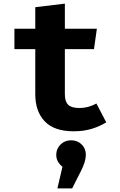

<svg xmlns="http://www.w3.org/2000/svg" viewBox="-20 -702 655 1052"><path d="M562.1 -31.8Q530.3 -11.3 485.1 3.1Q440 17.4 383.6 17.4Q276.9 17.4 225.1 -37.2Q173.3 -91.8 173.3 -185.6V-432.8H59V-544.6H173.3V-662.6L335.4 -682.1V-544.6H510.8L494.9 -432.8H335.4V-185.6Q335.4 -145.1 353.8 -127.7Q372.3 -110.3 412.8 -110.3Q441.5 -110.3 465.4 -117.2Q489.2 -124.1 508.2 -134.9ZM369.7 66.7Q404.1 66.7 427.2 89.2Q450.3 111.8 450.3 146.2Q450.3 164.6 443.8 186.2Q437.4 207.7 425.6 230.8L375.4 330.3H294.4L322.1 212.3Q307.7 200.5 297.9 184.4Q288.2 168.2 288.2 146.2Q288.2 113.3 311.5 90Q334.9 66.7 369.7 66.7Z"/></svg>

Font: FiraCode Nerd Font Mono
Style: Bold
Weight: 700
Monospace: yes
Designer: Carrois Corporate, Edenspiekermann AG, Nikita Prokopov
Foundry: Carrois Corporate, Edenspiekermann AG, Nikita Prokopov
Version: Version 6.002;Nerd Fonts 3.3.0